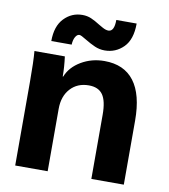

<svg xmlns="http://www.w3.org/2000/svg" viewBox="-79 -760 726 827"><g transform="rotate(10 284.0 -346.5)"><path d="M43 -366Q43 -455 39 -500H172Q178 -454 178 -413H180Q197 -456 242.5 -483Q288 -510 344 -510Q430 -510 474 -452Q518 -394 518 -280V0H376V-281Q376 -341 357 -368Q338 -395 296 -395Q246 -395 215.5 -361.5Q185 -328 185 -273V0H43ZM216 -689Q237 -689 254.5 -681.5Q272 -674 294 -660Q297 -658 311.5 -650Q326 -642 337 -642Q363 -642 363 -693H452Q452 -623 418 -589Q384 -555 336 -555Q313 -555 292.5 -564Q272 -573 249 -587Q225 -602 218 -602Q208 -602 200.5 -589Q193 -576 192 -555H103Q103 -620 136 -654.5Q169 -689 216 -689Z"/></g></svg>

Font: Sarabun ExtraBold
Style: Regular
Weight: 800
Version: Version 1.000; ttfautohint (v1.6)